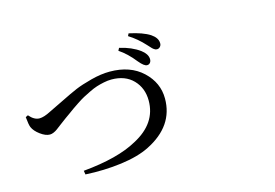

<svg xmlns="http://www.w3.org/2000/svg" viewBox="-99 -1011 1699 1187"><g transform="rotate(-15 750.0 -418.0)"><path d="M858.4 -585.9Q839.8 -585 807.6 -624Q760.7 -683.6 709 -717.8L717.8 -734.4Q794.9 -716.8 846.7 -678.7Q882.8 -651.4 884.8 -620.1Q885.7 -605.5 878.4 -595.7Q871.1 -585.9 858.4 -585.9ZM942.4 -665Q937.5 -665 933.1 -666.5Q928.7 -668 922.9 -672.4Q917 -676.8 914.1 -679.7Q911.1 -682.6 902.8 -691.9Q894.5 -701.2 890.6 -705.1Q843.8 -756.8 790 -790L797.9 -805.7Q885.7 -787.1 930.7 -757.8Q969.7 -731.4 970.7 -698.2Q971.7 -684.6 963.4 -674.8Q955.1 -665 942.4 -665ZM49.8 -469.7 65.4 -477.5Q96.7 -440.4 130.9 -440.4Q159.2 -440.4 204.1 -463.9Q219.7 -470.7 289.6 -505.4Q359.4 -540 398.4 -556.6Q437.5 -573.2 502.4 -590.3Q567.4 -607.4 623 -607.4Q753.9 -607.4 832.5 -533.7Q911.1 -460 911.1 -358.4Q911.1 -182.6 727.5 -90.8Q656.2 -54.7 544.9 -40Q433.6 -25.4 314.5 -32.2L310.5 -56.6Q534.2 -77.1 658.2 -146.5Q810.5 -226.6 810.5 -372.1Q810.5 -452.1 759.8 -504.9Q709 -557.6 621.1 -557.6Q597.7 -557.6 571.8 -552.2Q545.9 -546.9 524.4 -540Q502.9 -533.2 475.1 -519.5Q447.3 -505.9 430.7 -497.1Q414.1 -488.3 386.7 -470.2Q359.4 -452.1 349.1 -444.8Q338.9 -437.5 314 -419.4Q289.1 -401.4 287.1 -400.4Q269.5 -387.7 247.1 -370.6Q224.6 -353.5 214.8 -346.2Q205.1 -338.9 191.9 -333Q178.7 -327.1 167 -327.1Q139.6 -327.1 106.4 -351.6Q73.2 -376 61.5 -403.3Q54.7 -418.9 49.8 -469.7Z"/></g></svg>

Font: Bpmf Zihi Serif SemiBold
Style: SemiBold
Weight: 600
Foundry: But Ko
Version: Version 1.320